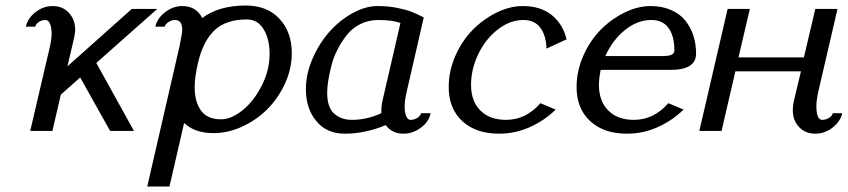

<svg xmlns="http://www.w3.org/2000/svg" viewBox="-20 -472 3056 692"><path d="M223.1 -232.9 455.1 -439.9H546.9L327.1 -245.1L462.9 0H377L269 -192.9L199.2 -130.9L168.9 0H88.9L160.2 -305.2Q166 -331.1 166 -351.1Q166 -373 160.2 -386.5Q154.3 -399.9 144 -399.9Q130.4 -399.9 119.9 -392.8Q109.4 -385.7 106.9 -376H73.2Q80.1 -406.7 108.2 -428.5Q136.2 -450.2 169.9 -450.2Q205.6 -450.2 228.3 -425.8Q251 -401.4 251 -363.8Q251 -355.5 247.1 -335.9Z M510.7 0ZM776.9 -42Q813.5 -42 854 -74.5Q894.5 -106.9 923.1 -162.8Q951.7 -218.8 951.7 -277.8Q951.7 -330.6 930.4 -366.2Q909.2 -401.9 869.6 -401.9Q793.5 -401.9 752.4 -362.1Q711.4 -322.3 693.8 -246.1Q681.6 -194.8 681.6 -157.2Q681.6 -106 704.1 -74Q726.6 -42 776.9 -42ZM627 -305.2Q636.7 -351.1 636.7 -365.2Q636.7 -399.9 610.8 -399.9Q598.6 -399.9 587.4 -392.6Q576.2 -385.3 573.7 -376H540Q546.4 -406.2 575.2 -428.2Q604 -450.2 636.7 -450.2Q687 -450.2 709 -407.2Q769 -452.1 865.7 -452.1Q942.9 -452.1 987.3 -404.3Q1031.7 -356.4 1031.7 -280.8Q1031.7 -225.1 1007.6 -171.9Q983.4 -118.7 944.3 -79.3Q905.3 -40 853.8 -16.1Q802.2 7.8 750 7.8Q681.6 7.8 643.6 -28.8L590.8 200.2H510.7Z M1082.5 0ZM1082.5 -150.9Q1082.5 -205.1 1106.4 -260.5Q1130.4 -315.9 1167 -357.2Q1203.6 -398.4 1250.2 -424.3Q1296.9 -450.2 1340.3 -450.2Q1378.9 -450.2 1412.6 -443.4Q1446.3 -436.5 1464.4 -429.2Q1482.4 -421.9 1507.3 -409.2L1444.3 -134.8Q1438.5 -108.9 1438.5 -86.9Q1438.5 -65.9 1444.1 -53Q1449.7 -40 1459.5 -40Q1473.1 -40 1484.1 -47.1Q1495.1 -54.2 1497.6 -64H1532.2Q1525.9 -33.2 1496.8 -11.7Q1467.8 9.8 1434.1 9.8Q1393.1 9.8 1370.1 -21Q1296.4 9.8 1222.2 9.8Q1157.7 9.8 1120.1 -35.4Q1082.5 -80.6 1082.5 -150.9ZM1423.3 -389.2Q1393.6 -399.9 1343.3 -399.9Q1308.1 -399.9 1278.8 -385.3Q1249.5 -370.6 1230.2 -346.2Q1210.9 -321.8 1196.3 -293.2Q1181.6 -264.6 1174.1 -234.1Q1166.5 -203.6 1162.8 -179.9Q1159.2 -156.2 1159.2 -138.2Q1159.2 -85.4 1184.1 -62.7Q1209 -40 1248.5 -40Q1302.2 -40 1354.5 -64V-76.2Q1354.5 -89.4 1357.4 -104Z M1597.2 0ZM1597.2 -158.2Q1597.2 -216.3 1621.3 -271Q1645.5 -325.7 1683.8 -364.5Q1722.2 -403.3 1770 -426.8Q1817.9 -450.2 1863.8 -450.2Q1929.2 -450.2 1969.2 -417.2Q2009.3 -384.3 2022 -330.1L1949.7 -296.9Q1948.2 -344.2 1927.5 -372.1Q1906.7 -399.9 1866.7 -399.9Q1817.4 -399.9 1773.2 -365Q1729 -330.1 1703.4 -276.1Q1677.7 -222.2 1677.7 -166Q1677.7 -107.4 1711.4 -73.7Q1745.1 -40 1803.7 -40Q1875.5 -40 1927.7 -100.1L1982.9 -77.1Q1941.9 -37.1 1889.4 -13.7Q1836.9 9.8 1777.8 9.8Q1695.3 9.8 1646.2 -35.4Q1597.2 -80.6 1597.2 -158.2Z M2058.1 0ZM2488.8 -278.8Q2488.8 -220.2 2397 -220.2H2145Q2138.7 -190.9 2138.7 -166Q2138.7 -107.4 2172.4 -73.7Q2206.1 -40 2264.6 -40Q2336.4 -40 2388.7 -100.1L2443.8 -77.1Q2402.8 -37.1 2350.3 -13.7Q2297.9 9.8 2238.8 9.8Q2156.2 9.8 2107.2 -35.4Q2058.1 -80.6 2058.1 -158.2Q2058.1 -216.3 2082.3 -271Q2106.4 -325.7 2144.8 -364.5Q2183.1 -403.3 2231 -426.8Q2278.8 -450.2 2324.7 -450.2Q2365.7 -450.2 2397.9 -436.3Q2430.2 -422.4 2449.7 -398.2Q2469.2 -374 2479 -343.8Q2488.8 -313.5 2488.8 -278.8ZM2161.6 -270H2368.7Q2390.6 -270 2400.6 -274.7Q2410.6 -279.3 2410.6 -291Q2410.6 -341.3 2389.9 -370.6Q2369.1 -399.9 2327.6 -399.9Q2276.9 -399.9 2232.2 -363.5Q2187.5 -327.1 2161.6 -270Z M2927.7 -134.8Q2922.4 -108.9 2922.4 -89.8Q2922.4 -40 2943.4 -40Q2956.5 -40 2968 -47.1Q2979.5 -54.2 2981.4 -64H3015.6Q3008.3 -33.2 2980.2 -11.7Q2952.1 9.8 2918.5 9.8Q2882.8 9.8 2860.1 -13.9Q2837.4 -37.6 2837.4 -75.2Q2837.4 -89.4 2840.3 -104L2866.7 -214.8H2630.4L2580.6 0H2500.5L2602.5 -439.9H2682.6L2641.6 -265.1H2877.4L2918.5 -439.9H2998.5Z"/></svg>

Font: Pfennig
Style: Italic
Weight: 500
Italic angle: -13°
Version: Version 20120410 ; ttfautohint (v0.8)